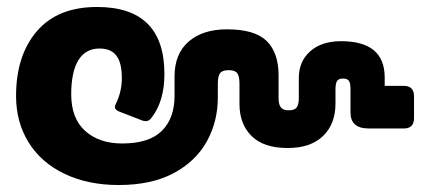

<svg xmlns="http://www.w3.org/2000/svg" viewBox="-20 -515 1206 550"><path d="M26 -240Q26 -356 85.5 -425.5Q145 -495 258 -495Q451 -495 451 -303Q451 -226 415 -179Q408 -168 398 -168Q391 -168 387 -170L320 -196Q309 -201 309 -209Q309 -212 312 -218Q329 -252 329 -292Q329 -335 313.5 -355.5Q298 -376 265 -376Q225 -376 204.5 -342.5Q184 -309 184 -245Q184 -176 224 -140Q264 -104 330 -104Q407 -104 443.5 -140Q480 -176 480 -241V-296Q480 -361 520.5 -396Q561 -431 630 -431Q710 -431 744 -397.5Q778 -364 778 -299V-233Q778 -216 784.5 -207.5Q791 -199 807 -199Q824 -199 830 -207.5Q836 -216 836 -234V-292Q836 -339 868.5 -368Q901 -397 957 -397Q1082 -397 1082 -293V-269H1137Q1166 -269 1166 -239V-177Q1166 -147 1137 -147H1036Q984 -147 984 -193V-260Q984 -277 979.5 -283.5Q975 -290 962 -290Q950 -290 945.5 -283Q941 -276 941 -258V-218Q941 -160 905.5 -125.5Q870 -91 804 -91Q735 -91 700.5 -125.5Q666 -160 666 -217V-275Q666 -297 659.5 -305.5Q653 -314 635 -314Q617 -314 610.5 -305.5Q604 -297 604 -275V-236Q604 -167 572.5 -110Q541 -53 477.5 -19Q414 15 320 15Q232 15 165 -17Q98 -49 62 -107Q26 -165 26 -240Z"/></svg>

Font: Mitr Medium
Style: Regular
Weight: 500
Designer: Thanarat Vachiruckul
Foundry: Cadson Demak
Version: Version 1.003